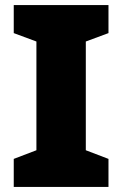

<svg xmlns="http://www.w3.org/2000/svg" viewBox="-20 -734 480 754"><path d="M406 0V-110L317 -144V-571L406 -604V-714H34V-604L123 -571V-144L34 -110V0Z"/></svg>

Font: Noto Sans Gujarati Black
Style: Regular
Weight: 900
Designer: Jelle Bosma - Monotype Design Team, Universal Thirst
Foundry: Monotype Imaging Inc.
Version: Version 2.106